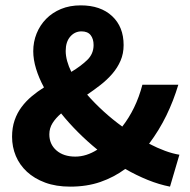

<svg xmlns="http://www.w3.org/2000/svg" viewBox="-20 -684 707 716"><path d="M242 12Q189 12 148.5 -3Q108 -18 80.5 -43.5Q53 -69 39 -102.5Q25 -136 25 -174Q25 -208 34.5 -235.5Q44 -263 60.5 -285Q77 -307 98.5 -325Q120 -343 144 -358Q125 -393 114.5 -427.5Q104 -462 104 -493Q104 -528 116.5 -559Q129 -590 152 -613.5Q175 -637 207.5 -650.5Q240 -664 281 -664Q355 -664 398 -624Q441 -584 441 -516Q441 -484 429.5 -457.5Q418 -431 398.5 -408.5Q379 -386 354.5 -367Q330 -348 305 -331Q333 -299 366.5 -268.5Q400 -238 436 -212Q461 -244 480 -283Q499 -322 511 -368H645Q627 -308 600.5 -253.5Q574 -199 536 -148Q567 -132 595.5 -121.5Q624 -111 649 -107L614 12Q573 4 531 -13Q489 -30 447 -54Q405 -23 354.5 -5.5Q304 12 242 12ZM225 -494Q225 -476 230.5 -456Q236 -436 246 -416Q281 -437 305 -460Q329 -483 329 -516Q329 -539 318 -553Q307 -567 284 -567Q259 -567 242 -547.5Q225 -528 225 -494ZM261 -100Q302 -100 343 -126Q305 -157 271 -191Q237 -225 208 -261Q188 -244 176 -225Q164 -206 164 -183Q164 -146 190.5 -123Q217 -100 261 -100Z"/></svg>

Font: hySource Sans Pro
Style: Bold
Weight: 700
Designer: Paul D. Hunt
Foundry: Adobe Systems Incorporated
Version: Version 2.021;PS 2.000;hotconv 1.0.86;makeotf.lib2.5.63406